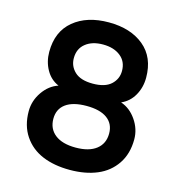

<svg xmlns="http://www.w3.org/2000/svg" viewBox="-110 -831 876 942"><g transform="rotate(15 328.0 -359.5)"><path d="M574.2 -518.6Q574.2 -469.2 551.3 -428.7Q528.3 -388.2 486.8 -370.1Q533.7 -354.5 564.9 -309.1Q596.2 -263.7 596.2 -211.4Q596.2 -138.2 561.3 -86.4Q526.4 -34.7 466.8 -9.8Q407.2 15.1 328.1 15.1Q249 15.1 189.5 -9.8Q129.9 -34.7 95 -86.4Q60.1 -138.2 60.1 -211.4Q60.1 -264.2 91.1 -309.3Q122.1 -354.5 168.9 -370.1Q127.4 -387.7 104.7 -428.5Q82 -469.2 82 -518.6Q82 -622.1 149.7 -678Q217.3 -733.9 328.1 -733.9Q439 -733.9 506.6 -678Q574.2 -622.1 574.2 -518.6ZM328.1 -422.9Q390.1 -422.9 420.7 -450.9Q451.2 -479 451.2 -520Q451.2 -567.9 417.2 -594.7Q383.3 -621.6 328.1 -621.6Q273.4 -621.6 240 -594.7Q206.5 -567.9 206.5 -520Q206.5 -479 236.6 -450.9Q266.6 -422.9 328.1 -422.9ZM328.1 -309.6Q259.8 -309.6 223.1 -283Q186.5 -256.3 186.5 -207Q186.5 -155.8 223.4 -127Q260.3 -98.1 328.1 -98.1Q396 -98.1 432.9 -127Q469.7 -155.8 469.7 -207Q469.7 -256.3 433.3 -283Q397 -309.6 328.1 -309.6Z"/></g></svg>

Font: Vela Sans Bd
Style: Bold
Weight: 700
Designer: Principal design: Mikhail Sharanda - project Manrope.
Design modification: Ravid Balaliev
Foundry: Mikhail Sharanda
Version: Version 1.001